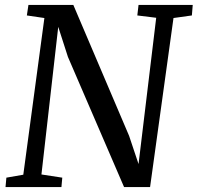

<svg xmlns="http://www.w3.org/2000/svg" viewBox="-20 -763 806 783"><path d="M2.5 0 6 -38.5 75 -50.5 161 -689.5 89.5 -700 96 -743H279L506.5 -209L545 -94L617 -690.5L540 -700L545 -743H766L762.5 -700L687.5 -689.5L592 0H486L257 -531L217.5 -653.5L149 -51.5L234 -38.5L230.5 0Z"/></svg>

Font: Merriweather 24pt
Style: Italic
Weight: 400
Italic angle: -7.8°
Designer: Eben Sorkin
Foundry: Eben Sorkin
Version: Version 2.101